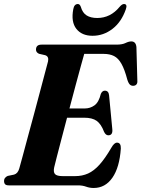

<svg xmlns="http://www.w3.org/2000/svg" viewBox="-28 -922 704 955"><path d="M359.5 0H16Q2 0 -3 -6Q-8 -12 -8 -21.5Q-8 -31 -2.5 -37.5Q3 -44 10.5 -47L42 -53.5Q61 -59 68 -84.5Q73.5 -103 84.5 -144.5Q95.5 -186 110.2 -240.2Q125 -294.5 140.8 -353Q156.5 -411.5 170.8 -465.5Q185 -519.5 195.8 -559.8Q206.5 -600 211 -617Q216 -641.5 196.5 -647.5L166 -654.5Q151 -661.5 151 -675Q151 -700 178.5 -700H551Q580 -700 596.2 -708Q612.5 -716 625 -716Q647.5 -716 650.5 -688.5L655 -526.5Q658.5 -498.5 638 -495.5Q627 -494 619.2 -500.2Q611.5 -506.5 605.5 -525Q592 -576.5 576.2 -604.5Q560.5 -632.5 539.2 -643.2Q518 -654 487 -654H391Q386.5 -638 375 -596.8Q363.5 -555.5 348.5 -499.2Q333.5 -443 317.5 -382.5H393.5Q420.5 -382.5 442 -398Q463.5 -413.5 473.5 -455Q480.5 -471 493.5 -471Q512 -471 514.5 -448.5L530.5 -280.5Q534 -249.5 511.5 -249Q498 -248.5 489.5 -266.5Q475 -305 453 -320.8Q431 -336.5 391 -336.5H305.5Q290.5 -279.5 277 -228Q263.5 -176.5 254 -139.5Q244.5 -102.5 241.5 -89.5Q236.5 -66.5 245.5 -56.2Q254.5 -46 284 -46H346Q381 -46 410 -59Q439 -72 466.8 -102.8Q494.5 -133.5 526 -187.5Q540 -212.5 554 -212.5Q574 -212.5 573 -183Q566.5 -89 531 -38Q495.5 13 438 13Q418 13 400.2 6.5Q382.5 0 359.5 0ZM455.5 -832.5Q521.5 -832.5 567 -888Q579 -902 588.5 -902Q607 -902 598 -876Q576 -812.5 531.2 -778.2Q486.5 -744 432.5 -744Q379 -744 351.8 -778.5Q324.5 -813 336.5 -876.5Q341 -902 359.5 -902Q369 -902 374 -888Q382.5 -858 403 -845.2Q423.5 -832.5 455.5 -832.5Z"/></svg>

Font: Fraunces 144pt S050
Style: Bold Italic
Weight: 700
Italic angle: -16°
Version: Version 1.000; ttfautohint (v1.8.3)